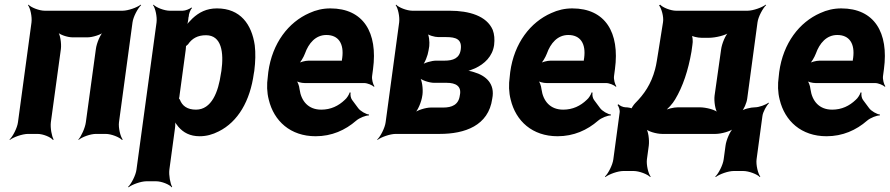

<svg xmlns="http://www.w3.org/2000/svg" viewBox="-20 -574 3815 823"><path d="M490 -50 548 -478C551 -502 571 -539 585 -552L583 -554C568 -542 529 -528 505 -528H172C148 -528 113 -542 102 -554L100 -552C110 -539 118 -502 115 -478L57 -50C54 -26 35 11 21 24L22 26C37 14 76 0 100 0H141C165 0 198 14 207 26L210 24C202 11 195 -26 198 -50L241 -364C244 -388 238 -428 227 -440L225 -438C235 -425 270 -414 290 -414H356C376 -414 413 -425 427 -438L425 -440C410 -428 394 -388 391 -364L348 -50C345 -26 328 11 316 24L317 26C330 14 367 0 391 0H433C457 0 492 14 503 26L506 24C496 11 487 -26 490 -50Z M788 -500 789 -503C789 -514 796 -533 803 -539L801 -542C794 -536 775 -528 763 -528H708C684 -528 649 -542 638 -554L636 -552C646 -539 654 -502 651 -478L565 153C562 177 543 214 529 227L531 229C546 217 584 203 608 203H649C673 203 707 217 716 229L718 227C710 214 703 177 706 153L730 -24C732 -37 732 -54 728 -62L725 -60C728 -52 738 -38 745 -30C766 -6 794 10 836 10C864 10 891 3 918 -11C1000 -52 1052 -141 1068 -259L1070 -270C1075 -310 1076 -347 1072 -380C1059 -469 1011 -538 910 -538C865 -538 833 -521 805 -495C796 -486 780 -470 776 -461L779 -460C784 -469 787 -487 788 -500ZM820 -104C783 -104 761 -120 751 -147C750 -149 745 -155 744 -154L747 -151C748 -152 750 -165 750 -168L776 -360C776 -363 778 -377 777 -378L774 -375C775 -374 784 -382 786 -384C803 -409 827 -423 863 -423C930 -423 940 -349 929 -270L927 -259C916 -180 887 -104 820 -104Z M1396 -538C1364 -538 1334 -531 1306 -518C1217 -479 1147 -390 1130 -265L1128 -246C1123 -211 1124 -178 1132 -147C1154 -55 1225 10 1333 10C1402 10 1460 -16 1507 -57C1521 -69 1549 -80 1561 -79L1562 -83C1549 -84 1524 -98 1515 -111L1489 -146C1483 -154 1481 -169 1483 -177L1479 -178C1477 -170 1467 -153 1458 -146C1431 -120 1398 -104 1357 -104C1302 -104 1271 -140 1264 -192C1263 -206 1255 -226 1248 -233L1246 -229C1253 -223 1272 -218 1286 -218H1541C1555 -218 1576 -209 1583 -202L1585 -204C1579 -212 1573 -234 1575 -248L1579 -278C1600 -434 1538 -538 1396 -538ZM1447 -326 1446 -320C1446 -317 1444 -311 1446 -310L1449 -312C1448 -314 1442 -314 1439 -314H1303C1289 -314 1265 -308 1256 -301L1258 -297C1267 -305 1281 -328 1287 -344C1303 -389 1333 -424 1379 -424C1431 -424 1455 -387 1447 -326Z M2098 -381C2101 -406 2099 -427 2092 -446C2066 -506 1991 -528 1908 -528H1748C1724 -528 1689 -542 1678 -554L1676 -552C1686 -539 1694 -502 1691 -478L1633 -50C1630 -26 1611 11 1597 24L1598 26C1613 14 1652 0 1676 0H1865C1972 0 2074 -35 2090 -151C2103 -215 2063 -250 2011 -265C2000 -269 1983 -272 1973 -271L1974 -267C1984 -268 2002 -275 2016 -281C2057 -300 2091 -332 2098 -381ZM1951 -165C1946 -125 1917 -113 1880 -113H1826C1806 -113 1768 -102 1754 -89L1756 -87C1771 -99 1787 -139 1790 -163L1791 -169C1794 -193 1789 -233 1778 -245L1775 -243C1785 -230 1821 -219 1841 -219H1895C1933 -219 1960 -205 1951 -165ZM1955 -362C1950 -324 1922 -314 1885 -314H1849C1831 -314 1798 -305 1785 -294L1788 -291C1801 -302 1814 -337 1817 -358L1820 -376C1822 -394 1819 -426 1810 -436L1806 -433C1815 -423 1843 -415 1859 -415H1893C1934 -415 1961 -406 1955 -362Z M2433 -538C2401 -538 2371 -531 2343 -518C2254 -479 2184 -390 2167 -265L2165 -246C2160 -211 2161 -178 2169 -147C2191 -55 2262 10 2370 10C2439 10 2497 -16 2544 -57C2558 -69 2586 -80 2598 -79L2599 -83C2586 -84 2561 -98 2552 -111L2526 -146C2520 -154 2518 -169 2520 -177L2516 -178C2514 -170 2504 -153 2495 -146C2468 -120 2435 -104 2394 -104C2339 -104 2308 -140 2301 -192C2300 -206 2292 -226 2285 -233L2283 -229C2290 -223 2309 -218 2323 -218H2578C2592 -218 2613 -209 2620 -202L2622 -204C2616 -212 2610 -234 2612 -248L2616 -278C2637 -434 2575 -538 2433 -538ZM2484 -326 2483 -320C2483 -317 2481 -311 2483 -310L2486 -312C2485 -314 2479 -314 2476 -314H2340C2326 -314 2302 -308 2293 -301L2295 -297C2304 -305 2318 -328 2324 -344C2340 -389 2370 -424 2416 -424C2468 -424 2492 -387 2484 -326Z M2664 -114H2662C2651 -114 2636 -121 2631 -127L2627 -124C2632 -118 2638 -102 2636 -91L2609 109C2606 133 2587 170 2573 183L2575 185C2590 173 2628 159 2652 159H2696C2720 159 2756 173 2767 185L2769 183C2759 170 2750 133 2753 109L2761 50C2764 26 2759 -14 2748 -26L2745 -24C2755 -11 2794 0 2818 0H3047C3071 0 3112 -11 3126 -24L3125 -26C3110 -14 3093 26 3090 50L3082 109C3079 133 3060 170 3046 183L3048 185C3063 173 3101 159 3125 159H3166C3190 159 3226 173 3237 185L3239 183C3229 170 3220 133 3223 109L3248 -76C3250 -94 3266 -122 3276 -132L3274 -134C3263 -125 3234 -114 3216 -114C3198 -114 3165 -106 3155 -96L3157 -94C3168 -103 3181 -134 3183 -152L3227 -478C3230 -502 3250 -539 3264 -552L3262 -554C3247 -542 3208 -528 3184 -528H2878C2855 -528 2820 -542 2810 -554L2805 -551C2815 -539 2826 -502 2822 -479L2802 -353C2797 -324 2794 -299 2788 -277C2771 -213 2741 -170 2702 -131C2697 -126 2685 -109 2686 -105L2691 -107C2690 -111 2670 -114 2664 -114ZM2944 -353 2948 -382C2951 -396 2949 -421 2943 -428L2938 -425C2944 -418 2971 -412 2987 -412H3019C3047 -412 3093 -423 3107 -436L3105 -438C3090 -426 3074 -386 3071 -362L3043 -164C3040 -140 3046 -100 3057 -88L3059 -90C3049 -103 3007 -114 2979 -114H2886C2867 -114 2839 -107 2826 -99L2827 -96C2840 -104 2864 -130 2874 -148C2907 -203 2930 -272 2944 -353Z M3586 -538C3554 -538 3524 -531 3496 -518C3407 -479 3337 -390 3320 -265L3318 -246C3313 -211 3314 -178 3322 -147C3344 -55 3415 10 3523 10C3592 10 3650 -16 3697 -57C3711 -69 3739 -80 3751 -79L3752 -83C3739 -84 3714 -98 3705 -111L3679 -146C3673 -154 3671 -169 3673 -177L3669 -178C3667 -170 3657 -153 3648 -146C3621 -120 3588 -104 3547 -104C3492 -104 3461 -140 3454 -192C3453 -206 3445 -226 3438 -233L3436 -229C3443 -223 3462 -218 3476 -218H3731C3745 -218 3766 -209 3773 -202L3775 -204C3769 -212 3763 -234 3765 -248L3769 -278C3790 -434 3728 -538 3586 -538ZM3637 -326 3636 -320C3636 -317 3634 -311 3636 -310L3639 -312C3638 -314 3632 -314 3629 -314H3493C3479 -314 3455 -308 3446 -301L3448 -297C3457 -305 3471 -328 3477 -344C3493 -389 3523 -424 3569 -424C3621 -424 3645 -387 3637 -326Z"/></svg>

Font: Asimov
Style: EdgeNarIt
Weight: 500
Designer: Google
Version: Version 2.000980: 2014